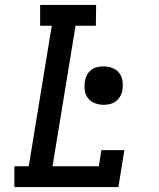

<svg xmlns="http://www.w3.org/2000/svg" viewBox="-20 -755 640 775"><path d="M38 0V-84H96L189 -651H142V-735H368L367 -651H285L192 -84H379L389 -149H482L458 0ZM398 -332Q380 -332 363 -338.5Q346 -345 335 -359Q324 -373 322 -391.5Q320 -410 323 -428Q325 -441 331.5 -453Q338 -465 348.5 -473Q359 -481 372 -484Q385 -487 398 -487Q416 -487 433.5 -480.5Q451 -474 461.5 -460Q472 -446 474.5 -427.5Q477 -409 474 -391Q472 -378 465 -366Q458 -354 447.5 -346Q437 -338 424 -335Q411 -332 398 -332Z"/></svg>

Font: Iosevka Etoile Medium
Style: Italic
Weight: 500
Italic angle: -9°
Designer: Belleve Invis
Foundry: Belleve Invis
Version: Version 22.1.2; ttfautohint (v1.8.4)